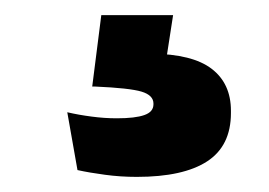

<svg xmlns="http://www.w3.org/2000/svg" viewBox="-20 -36 356 254"><path d="M209 -16 196 68 137.5 36Q148.5 35.5 159 35.2Q169.5 35 180 35Q234.5 35.5 260 55Q285.5 74.5 285.5 110.5V113.5Q285.5 157 254 177.5Q222.5 198 161 198Q139 198 118.8 195.2Q98.5 192.5 82.5 189L69 112.5Q84 116 101 118.2Q118 120.5 134.5 120.5Q159 120.5 171 116.2Q183 112 183 102V101Q183 90 167.2 85.2Q151.5 80.5 106 78.5Q104 78.5 103 78.5Q102 78.5 102 78.5L114 -16Z"/></svg>

Font: Anek Tamil Medium
Style: Bold
Weight: 700
Version: Version 1.003